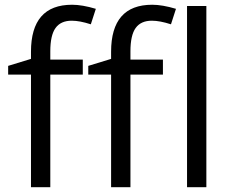

<svg xmlns="http://www.w3.org/2000/svg" viewBox="-20 -785 972 805"><path d="M663.1 -472.2H526.9V0H445.8V-472.2H350.1V-508.8L445.8 -538.1V-567.9Q445.8 -765.1 618.2 -765.1Q660.6 -765.1 717.8 -748L696.8 -683.1Q649.9 -698.2 616.7 -698.2Q570.8 -698.2 548.8 -667.7Q526.9 -637.2 526.9 -569.8V-535.2H663.1ZM327.1 -472.2H190.9V0H109.9V-472.2H14.2V-508.8L109.9 -538.1V-567.9Q109.9 -765.1 282.2 -765.1Q324.7 -765.1 381.8 -748L360.8 -683.1Q314 -698.2 280.8 -698.2Q234.9 -698.2 212.9 -667.7Q190.9 -637.2 190.9 -569.8V-535.2H327.1ZM845.2 0H764.2V-759.8H845.2Z"/></svg>

Font: f0_46894 
Style: Regular
Weight: 400
Foundry: Ascender Corporation
Version: Version 1.10